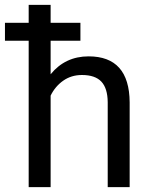

<svg xmlns="http://www.w3.org/2000/svg" viewBox="-35 -770 620 790"><path d="M295.9 -602.5H173.3V-464.4Q233.4 -538.1 329.6 -538.1Q497.1 -538.1 498.5 -349.1V0H408.2V-349.6Q407.7 -406.7 382.1 -434.1Q356.4 -461.4 302.2 -461.4Q258.3 -461.4 225.1 -438Q191.9 -414.6 173.3 -376.5V0H83V-602.5H-14.6V-676.3H83V-750H173.3V-676.3H295.9Z"/></svg>

Font: APIMedia Roboto
Style: Regular
Weight: 400
Designer: Google
Version: Version 2.137; 2017